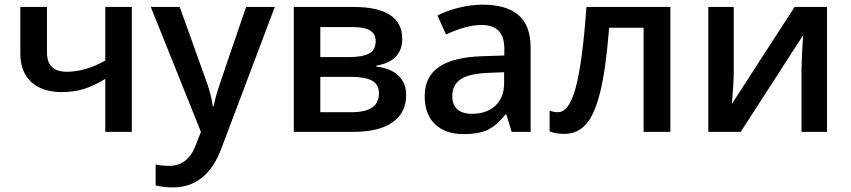

<svg xmlns="http://www.w3.org/2000/svg" viewBox="-20 -570 3677 830"><path d="M67.9 -540H183.1V-342.8Q183.1 -259.8 269 -259.8Q348.1 -259.8 435.1 -308.1V-540H549.8V0H435.1V-229Q387.2 -199.2 343 -185.5Q298.8 -171.9 247.1 -171.9Q163.1 -171.9 115.2 -215.3Q67.9 -259.3 67.9 -337.9Z M848.6 0 631.8 -540H756.8L866.7 -233.9Q892.1 -167.5 899.9 -110.8H903.8Q908.2 -137.2 919.9 -175.8Q928.7 -204.6 1043.9 -540H1168L937 71.8Q874 240.2 727.1 240.2Q689.9 240.2 652.8 231.9V141.1Q678.2 147 711.9 147Q794.9 147 828.6 50.8Z M1718.8 -401.9Q1718.8 -305.7 1606.9 -286.1V-282.2Q1669.4 -274.9 1702.6 -242.9Q1735.8 -210.9 1735.8 -159.2Q1735.8 -82.5 1677.2 -41.3Q1618.7 0 1507.8 0H1250V-540H1506.8Q1718.8 -540 1718.8 -401.9ZM1618.2 -166Q1618.2 -204.6 1588.6 -221.2Q1559.1 -237.8 1497.1 -237.8H1364.7V-85H1500Q1618.2 -85 1618.2 -166ZM1604 -392.1Q1604 -423.8 1579.3 -438.5Q1554.7 -453.1 1503.9 -453.1H1364.7V-323.2H1486.8Q1546.9 -323.2 1575.4 -338.6Q1604 -354 1604 -392.1Z M2273.9 0H2191.9L2168.9 -75.2H2165Q2126.5 -26.4 2086.4 -7.8Q2046.9 9.8 1984.9 9.8Q1904.8 9.8 1860.4 -33.2Q1815.9 -76.2 1815.9 -154.8Q1815.9 -238.3 1877.9 -280.8Q1939.9 -323.2 2066.9 -327.1L2160.2 -330.1V-358.9Q2160.2 -410.6 2136 -436.3Q2111.8 -461.9 2061 -461.9Q1995.6 -461.9 1908.2 -420.9L1871.1 -502.9Q1915.5 -525.9 1967.3 -537.6Q2018.1 -549.8 2065.9 -549.8Q2169.9 -549.8 2221.9 -504.4Q2273.9 -459 2273.9 -363.8ZM2021 -78.1Q2083.5 -78.1 2121.1 -112.8Q2159.2 -147.9 2159.2 -210.9V-257.8L2089.8 -254.9Q2008.8 -252 1971.9 -227.8Q1935.1 -203.6 1935.1 -153.8Q1935.1 -117.2 1956.8 -97.7Q1978.5 -78.1 2021 -78.1Z M2877.9 -540V0H2762.2V-450.2H2613.3Q2599.1 -274.4 2576.2 -178.7Q2553.2 -80.6 2515.9 -35.9Q2478.5 8.8 2418.9 8.8Q2380.9 8.8 2356 -2V-91.8Q2375 -85 2392.1 -85Q2440.9 -85 2469.7 -194.8Q2498.5 -304.7 2515.1 -540Z M3042 -540H3151.9V-263.2Q3151.9 -211.9 3144 -121.1L3415 -540H3555.2V0H3444.8V-272Q3444.8 -288.6 3447.3 -344.7Q3450.7 -401.4 3452.1 -418L3182.1 0H3042Z"/></svg>

Font: Open Sans
Style: SemiBold
Weight: 600
Foundry: Ascender Corporation
Version: Version 1.10